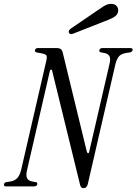

<svg xmlns="http://www.w3.org/2000/svg" viewBox="-60 -970 710 999"><path d="M374 9Q361 9 357 -7L211 -603Q210 -608 206 -608Q202 -608 200 -603L81 -86Q74 -58 80.5 -43.5Q87 -29 111 -25L123 -23Q136 -22 134 -11Q131 0 116 0H-27Q-42 0 -39 -11Q-37 -22 -24 -23L-10 -25Q17 -29 30 -43.5Q43 -58 50 -86L181 -654Q186 -675 181 -682Q176 -689 154 -693L132 -697Q119 -700 122 -709Q124 -720 139 -720H236Q261 -720 266 -698L392 -180Q394 -173 398.5 -173Q403 -173 404 -180L509 -634Q517 -666 509 -678.5Q501 -691 484 -694L467 -697Q454 -700 457 -709Q459 -720 474 -720H617Q632 -720 630 -709Q626 -698 614 -697L600 -695Q573 -691 560.5 -678.5Q548 -666 540 -634L397 -13Q392 9 374 9ZM321 -795Q303 -788 298 -801Q294 -811 311 -823L468 -930Q496 -950 516 -950Q536 -950 545.5 -940Q555 -930 555 -916Q555 -901 544.5 -890Q534 -879 504 -867Z"/></svg>

Font: Instrument Serif
Style: Italic
Weight: 400
Italic angle: -13°
Designer: Rodrigo Fuenzalida
Foundry: fragTYPE
Version: Version 1.000; ttfautohint (v1.8.4.7-5d5b);gftools[0.9.27]